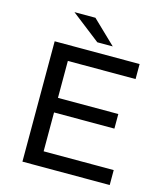

<svg xmlns="http://www.w3.org/2000/svg" viewBox="-128 -983 926 1079"><g transform="rotate(15 335.0 -443.5)"><path d="M105 0V-700.2H599.1V-612.8H205.1V-397.9H556.2V-313H205.1V-86.9H612.8V0ZM169.9 -887.2H292L427.7 -756.8H337.9Z"/></g></svg>

Font: Montserrat Medium
Style: Regular
Weight: 500
Designer: Julieta Ulanovsky
Foundry: Julieta Ulanovsky
Version: Version 7.200